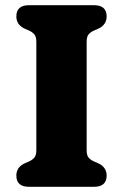

<svg xmlns="http://www.w3.org/2000/svg" viewBox="-20 -720 474 740"><path d="M314 -140.5Q314 -121 322 -112Q330 -103 343 -97.5L361 -89.5Q391 -74.5 391 -43Q391 0 341.5 0H92Q43 0 43 -43Q43 -74.5 73 -89.5L91 -97.5Q104 -103 112 -112Q120 -121 120 -140.5V-559.5Q120 -579 112 -588Q104 -597 91 -602.5L73 -610.5Q43 -625.5 43 -657Q43 -700 92 -700H341.5Q391 -700 391 -657Q391 -625.5 361 -610.5L343 -602.5Q330 -597 322 -588Q314 -579 314 -559.5Z"/></svg>

Font: Fraunces 9pt SuperSoft
Style: Bold
Weight: 700
Version: Version 1.000;[b76b70a41]